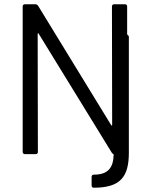

<svg xmlns="http://www.w3.org/2000/svg" viewBox="-20 -720 712 897"><path d="M574 -561V-690C574 -696 570 -700 564 -700H513C507 -700 503 -696 503 -690L504 -137C504 -133 501 -132 499 -136L158 -693C155 -697 151 -700 146 -700H96C90 -700 86 -696 86 -690V-10C86 -4 90 0 96 0H147C153 0 157 -4 157 -10L156 -561C156 -565 159 -566 161 -562L502 -7C504 -4 506 -2 508 -1C510 0 511 1 511 3C509 63 486 96 418 96C412 96 408 100 408 106V147C408 153 412 157 418 157C543 157 582 106 582 -7V-547C582 -551 580 -555 577 -556C575 -557 574 -559 574 -561Z"/></svg>

Font: Elastic
Style: elastic
Weight: 400
Designer: Jeremy Tribby
Foundry: Tribby Type
Version: Version 1.422;hotconv 1.0.109;makeotfexe 2.5.65596